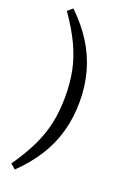

<svg xmlns="http://www.w3.org/2000/svg" viewBox="-176 -806 699 1054"><g transform="rotate(20 173.5 -278.5)"><path d="M183 -279Q183 -359 169 -428.5Q155 -498 121.5 -569.5Q88 -641 30 -724L59 -749Q128 -683 174.5 -609.5Q221 -536 244 -453.5Q267 -371 267 -279Q267 -186 244 -103.5Q221 -21 174.5 52.5Q128 126 59 192L30 167Q88 84 121.5 12.5Q155 -59 169 -129Q183 -199 183 -279Z"/></g></svg>

Font: Source Serif 4 18pt
Style: Regular
Weight: 400
Designer: Frank Grießhammer
Foundry: Adobe Systems Incorporated
Version: Version 4.004;hotconv 1.0.116;makeotfexe 2.5.65601